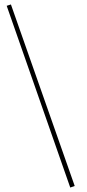

<svg xmlns="http://www.w3.org/2000/svg" viewBox="-20 -720 388 861"><path d="M29 -700 315 114 295 121 10 -694Z"/></svg>

Font: Elsie Swash Caps Black
Style: Regular
Weight: 900
Designer: Alejandro Inler
Foundry: Alejandro Inler
Version: 1.003